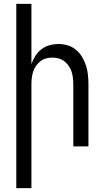

<svg xmlns="http://www.w3.org/2000/svg" viewBox="-20 -755 540 990"><path d="M64 215V-735H142V-425Q150 -447 162.5 -467Q175 -487 193.5 -501Q212 -515 235 -521.5Q258 -528 281 -528Q306 -528 329.5 -521Q353 -514 372 -498Q391 -482 403.5 -461Q416 -440 423.5 -416.5Q431 -393 433.5 -368.5Q436 -344 436 -320V0H358V-320Q358 -337 356 -353.5Q354 -370 349 -385.5Q344 -401 334.5 -415Q325 -429 312 -439Q299 -449 283 -453.5Q267 -458 250 -458Q233 -458 217 -453.5Q201 -449 188 -439Q175 -429 165.5 -415Q156 -401 151 -385.5Q146 -370 144 -353.5Q142 -337 142 -320V215Z"/></svg>

Font: Iosevka Custom
Style: Regular
Weight: 400
Monospace: yes
Designer: Belleve Invis
Foundry: Belleve Invis
Version: Version 32.5.0; ttfautohint (v1.8.4)